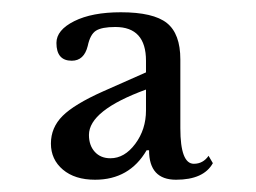

<svg xmlns="http://www.w3.org/2000/svg" viewBox="-20 -800 418 313"><path d="M218 -620V-654Q125 -620 125 -580Q125 -563 134.5 -552.5Q144 -542 160 -542Q183 -542 200.5 -565.5Q218 -589 218 -620ZM148 -651 218 -682V-701Q218 -756 168 -756Q146 -756 136.5 -750Q127 -744 123 -725Q117 -701 97 -701Q72 -701 72 -730Q72 -751 101 -765.5Q130 -780 177 -780Q230 -780 252 -762.5Q274 -745 274 -703V-591Q274 -533 296 -533Q311 -533 320 -546L327 -534Q312 -507 267 -507Q223 -507 223 -555H219Q191 -507 135 -507Q102 -507 82.5 -523.5Q63 -540 63 -566Q63 -592 82 -611Q101 -630 148 -651Z"/></svg>

Font: Libre Baskerville
Style: Regular
Weight: 400
Designer: Pablo Impallari, Rodrigo Fuenzalida
Foundry: Pablo Impallari, Rodrigo Fuenzalida
Version: Version 1.000